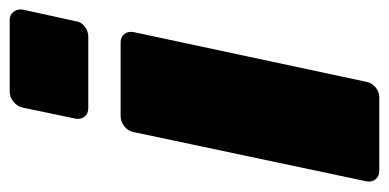

<svg xmlns="http://www.w3.org/2000/svg" viewBox="-224 -564 783 386"><g transform="rotate(-90 167.0 -371.5)"><path d="M16 0Q5 0 -1 -7.5Q-7 -15 -5 -26L94 -494Q96 -505 105.5 -512.5Q115 -520 126 -520H274Q285 -520 291 -512.5Q297 -505 295 -494L195 -26Q193 -15 184 -7.5Q175 0 164 0ZM142 -585Q131 -585 125 -592.5Q119 -600 121 -611L143 -716Q145 -727 154.5 -735Q164 -743 175 -743H320Q330 -743 336 -735Q342 -727 340 -716L317 -611Q316 -600 306.5 -592.5Q297 -585 286 -585Z"/></g></svg>

Font: Rubik ExtraBold
Style: Italic
Weight: 800
Italic angle: -12°
Designer: Hubert and Fischer
Foundry: Hubert and Fischer
Version: Version 2.300;gftools[0.9.30]